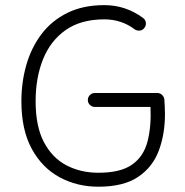

<svg xmlns="http://www.w3.org/2000/svg" viewBox="-20 -705 718 745"><path d="M320.8 -316.9Q320.8 -328.1 328.9 -336.2Q336.9 -344.2 348.1 -344.2H590.3Q601.6 -344.2 609.4 -336.2Q617.2 -328.1 617.7 -318.8Q618.7 -304.2 619.4 -290.3Q620.1 -276.4 620.1 -262.2Q620.1 -184.6 596.2 -120.6Q572.3 -56.6 515.9 -18.6Q459.5 19.5 361.8 19.5Q279.3 19.5 211.4 -17.1Q143.6 -53.7 103.3 -127.4Q63 -201.2 63 -312Q63 -386.2 82.3 -453.4Q101.6 -520.5 141.1 -572.8Q180.7 -625 241.5 -655Q302.2 -685.1 384.8 -685.1Q467.8 -685.1 535.2 -635.3Q544.4 -628.4 545.9 -617.4Q547.4 -606.4 540.5 -597.2Q534.2 -587.9 522.9 -586.4Q511.7 -585 502.4 -591.3Q451.2 -629.9 384.8 -629.9Q293.9 -629.9 234.9 -588.4Q175.8 -546.9 147 -475.1Q118.2 -403.3 118.2 -312Q118.2 -214.4 150.6 -153.1Q183.1 -91.8 238.3 -63.2Q293.5 -34.7 361.8 -34.7Q447.8 -34.7 492.4 -66.2Q537.1 -97.7 552.2 -155.3Q567.4 -212.9 564 -290H348.1Q336.9 -290 328.9 -297.9Q320.8 -305.7 320.8 -316.9Z"/></svg>

Font: Mikhak-DS1-FD Light
Style: Regular
Weight: 300
Designer: Amin Abedi
Version: Version 3.2